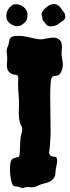

<svg xmlns="http://www.w3.org/2000/svg" viewBox="-20 -916 348 958"><path d="M224.6 -151.4Q231.4 -134.8 245.1 -134.8Q257.8 -134.8 261.7 -129.9Q268.6 -119.1 261.7 -88.9Q257.8 -71.3 257.3 -61.5Q256.8 -51.8 255.9 -44.9Q253.9 -33.2 242.2 -19.5Q229.5 -8.8 214.4 -4.4Q199.2 0 189.5 2.4Q179.7 4.9 168 10.7Q150.4 19.5 138.2 18.6Q126 17.6 119.6 17.1Q113.3 16.6 105 19.5Q96.7 22.5 91.8 22Q86.9 21.5 82 19.5Q67.4 13.7 54.7 13.7Q37.1 13.7 31.2 -44.9Q28.3 -68.4 30.3 -89.8Q32.2 -111.3 37.1 -117.7Q42 -124 48.8 -126.5Q55.7 -128.9 61.5 -130.4Q67.4 -131.8 72.3 -132.8Q78.1 -135.7 78.6 -153.8Q79.1 -171.9 80.1 -187.5Q81.1 -230.5 86.9 -248Q96.7 -274.4 84 -293Q71.3 -315.4 74.2 -377Q76.2 -414.1 73.2 -437.5Q69.3 -483.4 70.3 -502Q71.3 -515.6 71.3 -523.4Q71.3 -531.2 70.3 -535.2Q67.4 -543 52.7 -543.5Q38.1 -543.9 25.4 -556.6Q12.7 -569.3 14.6 -596.7Q17.6 -624 14.6 -646.5Q11.7 -668.9 17.6 -681.6Q23.4 -694.3 24.4 -703.1Q25.4 -711.9 27.3 -718.8Q33.2 -734.4 54.2 -736.3Q75.2 -738.3 93.3 -735.8Q111.3 -733.4 127 -729.5Q168 -719.7 180.7 -719.7Q190.4 -719.7 202.6 -722.2Q214.8 -724.6 226.6 -726.6Q253.9 -731.4 268.1 -723.6Q282.2 -715.8 285.6 -705.1Q289.1 -694.3 289.1 -682.1Q289.1 -669.9 287.6 -656.2Q286.1 -642.6 289.1 -627Q297.9 -591.8 290 -569.8Q282.2 -547.9 275.4 -543.5Q268.6 -539.1 262.2 -538.1Q255.9 -537.1 249.5 -536.6Q243.2 -536.1 238.3 -529.3Q230.5 -516.6 230.5 -431.6L232.4 -268.6Q232.4 -206.1 224.6 -151.4ZM96.7 -881.8Q119.1 -864.3 117.2 -838.9Q117.2 -812.5 94.7 -795.9Q76.2 -781.2 56.6 -786.1Q37.1 -791 23.4 -804.7Q9.8 -818.4 11.7 -840.8Q13.7 -863.3 28.3 -878.9Q43 -894.5 55.2 -895Q67.4 -895.5 77.6 -892.1Q87.9 -888.7 96.7 -881.8ZM223.6 -888.7Q264.6 -910.2 290 -866.2Q293.9 -860.4 299.3 -854.5Q304.7 -848.6 305.7 -835Q306.6 -821.3 295.9 -814Q285.2 -806.6 271.5 -796.4Q257.8 -786.1 238.3 -784.7Q218.8 -783.2 210.4 -794.4Q202.1 -805.7 201.7 -805.7Q201.2 -805.7 196.3 -810.5Q191.4 -815.4 191.4 -825.7Q191.4 -835.9 188 -840.3Q184.6 -844.7 191.4 -856.9Q198.2 -869.1 203.1 -872.6Q208 -876 212.4 -880.4Q216.8 -884.8 223.6 -888.7Z"/></svg>

Font: Creepster Caps
Style: Regular
Weight: 400
Designer: Font Diner, Inc
Foundry: Font Diner, Inc
Version: Version 1.000